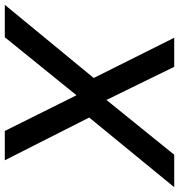

<svg xmlns="http://www.w3.org/2000/svg" viewBox="-15 -752 745 799"><g transform="rotate(90 357.5 -352.5)"><path d="M-22 0 299 -390 298 -339 115 -705H236L374 -423L602 -705H737L433 -334L431 -383L625 0H503L354 -299H355L113 0Z"/></g></svg>

Font: Nunito Sans 7pt SemiBold
Style: Italic
Weight: 600
Italic angle: -9°
Designer: Vernon Adams
Foundry: Vernon Adams
Version: Version 3.101;gftools[0.9.27]